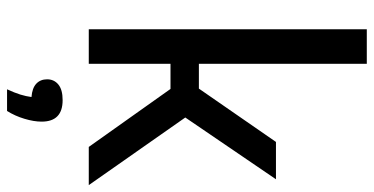

<svg xmlns="http://www.w3.org/2000/svg" viewBox="-284 -564 1086 558"><g transform="rotate(90 259.0 -285.0)"><path d="M65 0V-808H165.5V-320H237.5L392.5 -544H501L321.5 -280.5L518 0H407L238.5 -237.5H165.5V0ZM239.5 237.5Q249.5 216 254.8 199Q260 182 262 166.5Q236 164.5 223.2 152.5Q210.5 140.5 210.5 121Q210.5 101 225.5 88.5Q240.5 76 271 76Q333.5 76 333.5 137Q333.5 159.5 325.2 187Q317 214.5 302.5 237.5Z"/></g></svg>

Font: Encode Sans SmCnd Md
Style: Regular
Weight: 500
Width: 4
Designer: Multiple Designers
Foundry: Impallari Type
Version: Version 3.002; ttfautohint (v1.8.3) -l 8 -r 50 -G 200 -x 14 